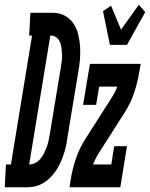

<svg xmlns="http://www.w3.org/2000/svg" viewBox="-75 -789 632 809"><path d="M-55 0 -50 -96H-29L60 -639H48L53 -735H153Q180 -734 201.5 -721Q223 -708 236 -687.5Q249 -667 255 -642Q261 -617 262.5 -591.5Q264 -566 262 -539.5Q260 -513 255 -487L208 -203Q206 -186 202 -169Q198 -152 192 -135Q186 -118 178.5 -101.5Q171 -85 161 -70Q151 -55 137.5 -41.5Q124 -28 108.5 -18.5Q93 -9 76 -4.5Q59 0 42 0ZM48 -96Q61 -96 73.5 -102.5Q86 -109 95 -119.5Q104 -130 110 -142.5Q116 -155 121 -167.5Q126 -180 129 -193Q132 -206 134 -219L181 -503Q183 -517 185 -530.5Q187 -544 186.5 -557.5Q186 -571 184.5 -584.5Q183 -598 178.5 -610Q174 -622 163.5 -630.5Q153 -639 139 -639H137ZM388 -600 359 -742 393 -765 435 -664 510 -769 537 -738 460 -600ZM218 0 223 -33Q230 -77 245 -121Q260 -165 285 -204L396 -378Q403 -389 409 -400.5Q415 -412 419 -424H343L330 -347H275L304 -520H518L512 -487Q505 -443 490.5 -399Q476 -355 451 -316L340 -142Q333 -131 327.5 -119.5Q322 -108 317 -96H394L406 -173H460L432 0Z"/></svg>

Font: Iosevka Curly Slab
Style: Bold Italic
Weight: 700
Italic angle: -9°
Monospace: yes
Designer: Belleve Invis
Foundry: Belleve Invis
Version: Version 22.1.2; ttfautohint (v1.8.4)